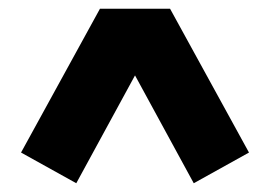

<svg xmlns="http://www.w3.org/2000/svg" viewBox="-20 -710 616 438"><path d="M28 -362 208 -690H368L548 -362L422 -292L288 -538L154 -292Z"/></svg>

Font: Oxanium ExtraLight ExtraBold
Style: Regular
Weight: 800
Version: Version 2.000